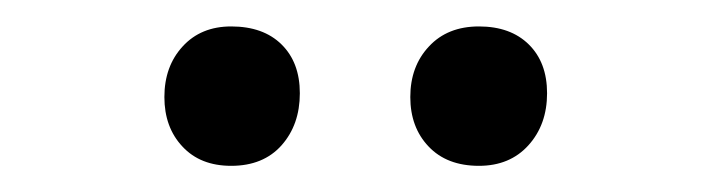

<svg xmlns="http://www.w3.org/2000/svg" viewBox="-20 -755 540 146"><path d="M344.2 -628.9Q319.8 -628.9 305.9 -643.6Q292 -658.2 292 -681.2Q292 -704.6 306.2 -719.7Q320.3 -734.9 344.2 -734.9Q368.2 -734.9 382.1 -721.2Q396 -707.5 396 -684.1Q396 -660.2 381.8 -644.5Q367.7 -628.9 344.2 -628.9ZM155.8 -628.9Q132.3 -628.9 118.7 -643.6Q105 -658.2 105 -681.2Q105 -704.6 118.9 -719.7Q132.8 -734.9 155.8 -734.9Q180.2 -734.9 194.1 -721.2Q208 -707.5 208 -684.1Q208 -660.2 194.1 -644.5Q180.2 -628.9 155.8 -628.9Z"/></svg>

Font: Literata Light
Style: Regular
Weight: 300
Designer: Latin by Veronika Burian and Jose Scaglione. Greek by Irene Vlachou. Cyrillic by Vera Evstafieva.
Foundry: TypeTogether
Version: Version 3.021